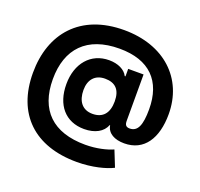

<svg xmlns="http://www.w3.org/2000/svg" viewBox="-156 -904 1348 1295"><g transform="rotate(20 518.0 -257.0)"><path d="M522.5 215.3C633.8 215.3 729 189.5 779.3 163.6L733.4 48.8C688.5 68.8 617.2 86.4 536.6 86.4C304.2 86.4 180.7 -33.7 180.7 -255.4C180.7 -472.7 300.8 -602.1 534.7 -602.1C750 -602.1 860.8 -487.8 860.8 -285.2C860.8 -171.9 838.4 -119.1 780.8 -119.1C754.9 -119.1 745.1 -132.3 745.1 -161.1V-493.7H634.8V-439.9H629.4C609.9 -480 559.1 -504.9 495.1 -504.9C364.7 -504.9 277.8 -404.3 277.8 -254.9C277.8 -106 357.9 -10.3 493.2 -10.3C570.8 -10.3 627.9 -42.5 646.5 -94.2H650.4C659.7 -39.1 711.4 -12.2 780.3 -12.2C923.3 -12.2 996.1 -127 996.1 -299.3C996.1 -555.7 809.1 -730.5 521 -730.5C207 -730.5 40 -531.7 40 -250C40 45.4 219.2 215.3 522.5 215.3ZM511.2 -126C437 -126 399.9 -178.7 399.9 -256.8C399.9 -332 440.4 -378.4 511.7 -378.4C584.5 -378.4 624.5 -340.3 624.5 -256.3C624.5 -172.4 585.9 -126 511.2 -126Z"/></g></svg>

Font: Inter ExtraBold
Style: Regular
Weight: 800
Designer: Rasmus Andersson
Foundry: rsms
Version: Version 4.001;git-9221beed3